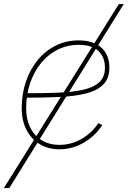

<svg xmlns="http://www.w3.org/2000/svg" viewBox="-45 -748 647 972"><path d="M-25.4 204.1 556.6 -727.5H581.5L2 204.1ZM255.4 7.8Q198.7 7.8 155.8 -18.3Q112.8 -44.4 88.9 -91.1Q64.9 -137.7 64.9 -199.7Q64.9 -271.5 85.9 -334Q106.9 -396.5 145.5 -443.6Q184.1 -490.7 237.1 -517.1Q290 -543.5 353.5 -543.5Q404.3 -543.5 439 -526.4Q473.6 -509.3 491.2 -478.3Q508.8 -447.3 508.8 -406.2Q508.8 -351.6 478.3 -320.6Q447.8 -289.6 391.6 -275.1Q335.4 -260.7 257.1 -257.1Q178.7 -253.4 83 -253.4V-275.9Q173.8 -275.9 248 -278.8Q322.3 -281.7 375.5 -293.5Q428.7 -305.2 457.5 -331.8Q486.3 -358.4 486.3 -405.3Q486.3 -459 452.9 -490Q419.4 -521 353.5 -521Q294.9 -521 246.1 -496.3Q197.3 -471.7 161.9 -427.7Q126.5 -383.8 106.9 -325.4Q87.4 -267.1 87.4 -199.7Q87.4 -143.6 108.2 -102.1Q128.9 -60.5 167 -37.6Q205.1 -14.6 255.4 -14.6Q316.4 -14.6 368.9 -45.4Q421.4 -76.2 452.6 -124.5L472.7 -115.2Q439 -61.5 380.9 -26.9Q322.8 7.8 255.4 7.8Z"/></svg>

Font: Inter 20pt Thin
Style: Italic
Weight: 250
Italic angle: -9.3988°
Version: Version 4.001;git-66647c0bb